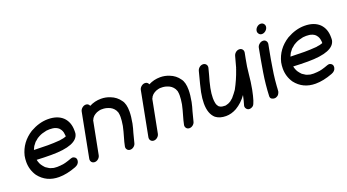

<svg xmlns="http://www.w3.org/2000/svg" viewBox="-54 -1263 3343 1849"><g transform="rotate(-20 1618.0 -338.5)"><path d="M316 18Q187 18 112 -79Q67 -145 67 -226Q67 -257 73 -289Q104 -417 221 -491Q313 -543 403 -543Q500 -543 555 -491Q607 -439 607 -354V-339Q607 -331 606 -322Q584 -208 318 -208Q242 -208 169 -212L170 -205L174 -191L182 -170L189 -158V-157Q202 -138 219 -120L224 -116L255 -96Q256 -96 257.5 -95Q259 -94 261 -93.5Q263 -93 264 -92Q277 -87 294 -83Q299 -83 301 -82L331 -80Q350 -80 369 -82Q374 -82 374 -83Q406 -83 484 -112Q492 -115 499 -115Q510 -115 523 -106Q537 -95 537 -77Q537 -71 536 -65Q530 -33 491 -18Q396 18 316 18ZM318 -307Q377 -307 439 -312Q443 -313 448 -313Q448 -314 450 -314Q481 -317 507 -327H508Q509 -330 509 -335Q509 -346 505 -365V-367Q505 -369 504 -370V-371Q499 -389 493 -397V-398Q487 -408 479 -416L477 -418Q466 -428 454 -433L450 -435Q434 -442 417 -444L386 -446Q364 -446 353 -444L321 -436Q291 -430 256 -408Q253 -408 249 -403H248Q240 -397 233 -390L218 -378Q203 -360 195 -348L194 -347Q194 -346 193 -346Q187 -336 183.5 -326.5Q180 -317 176 -310Q259 -307 318 -307Z M1050 5Q1031 5 1019 -9Q1010 -20 1010 -33Q1010 -38 1011 -43Q1019 -84 1033.5 -132Q1048 -180 1060 -235Q1069 -288 1069 -325Q1069 -348 1065 -365V-368Q1058 -386 1055 -391L1054 -393Q1031 -431 987 -445Q963 -453 955 -453Q951 -455 914 -455Q899 -454 871 -444Q854 -435 851 -433Q835 -424 820 -403Q816 -392 810 -384L745 -49Q741 -29 724 -14.5Q707 0 687 0Q667 0 655 -15Q647 -25 647 -39Q647 -44 648 -49L735 -501Q739 -521 756.5 -535.5Q774 -550 794 -550Q821 -550 831 -524Q886 -553 951 -553Q999 -553 1043 -535Q1103 -512 1138 -461Q1168 -423 1168 -345Q1168 -294 1155 -225Q1145 -177 1133 -140Q1118 -87 1108 -43Q1104 -23 1087 -9Q1070 5 1050 5Z M1656 5Q1637 5 1625 -9Q1616 -20 1616 -33Q1616 -38 1617 -43Q1625 -84 1639.5 -132Q1654 -180 1666 -235Q1675 -288 1675 -325Q1675 -348 1671 -365V-368Q1664 -386 1661 -391L1660 -393Q1637 -431 1593 -445Q1569 -453 1561 -453Q1557 -455 1520 -455Q1505 -454 1477 -444Q1460 -435 1457 -433Q1441 -424 1426 -403Q1422 -392 1416 -384L1351 -49Q1347 -29 1330 -14.5Q1313 0 1293 0Q1273 0 1261 -15Q1253 -25 1253 -39Q1253 -44 1254 -49L1341 -501Q1345 -521 1362.5 -535.5Q1380 -550 1400 -550Q1427 -550 1437 -524Q1492 -553 1557 -553Q1605 -553 1649 -535Q1709 -512 1744 -461Q1774 -423 1774 -345Q1774 -294 1761 -225Q1751 -177 1739 -140Q1724 -87 1714 -43Q1710 -23 1693 -9Q1676 5 1656 5Z M2263 29Q2245 29 2233 15Q2223 4 2223 -10Q2223 -14 2224 -19Q2239 -69 2249 -119Q2203 -53 2137 -14Q2083 16 2028 16Q1964 16 1923 -15Q1867 -64 1867 -171Q1867 -221 1879 -283Q1889 -333 1928 -480Q1933 -501 1949.5 -515Q1966 -529 1987 -529Q2006 -529 2018 -515Q2027 -505 2027 -490Q2027 -485 2026 -480L2009 -415Q1990 -353 1977 -290Q1966 -234 1966 -190Q1966 -161 1971 -138Q1973 -130 1975 -124Q1977 -118 1981 -112Q1981 -110 1992 -97Q2000 -92 2009.5 -87Q2019 -82 2054 -81Q2061 -81 2068 -84Q2088 -88 2102 -97L2117 -106H2116L2142 -128L2143 -130Q2170 -161 2192 -193Q2239 -279 2270 -370Q2271 -371 2272 -374Q2273 -383 2276 -386L2306 -496Q2311 -517 2327.5 -531Q2344 -545 2365 -545Q2384 -545 2396 -531Q2405 -521 2405 -506Q2405 -501 2404 -496L2393 -440Q2377 -362 2370.5 -287Q2364 -212 2350 -138Q2324 -7 2301 14Q2282 29 2263 29Z M2623 -608Q2603 -608 2592 -623Q2583 -634 2583 -647Q2583 -652 2584 -657Q2588 -677 2605 -691.5Q2622 -706 2642 -706Q2662 -706 2674 -691Q2683 -681 2683 -667Q2683 -662 2682 -657Q2678 -637 2660.5 -622.5Q2643 -608 2623 -608ZM2581 -46Q2581 -40 2580 -34Q2577 -21 2567.5 -7Q2558 7 2535 14Q2530 15 2524 15Q2511 15 2497 7.5Q2483 0 2482 -20Q2487 -141 2506 -257.5Q2525 -374 2548 -495Q2552 -515 2569.5 -529.5Q2587 -544 2607 -544Q2627 -544 2638 -530Q2647 -519 2647 -505Q2647 -500 2646 -495L2636 -443Q2618 -351 2605 -265Q2595 -207 2589 -149L2584 -91L2583 -77V-71Q2581 -59 2581 -46Z M2945 18Q2816 18 2741 -79Q2696 -145 2696 -226Q2696 -257 2702 -289Q2733 -417 2850 -491Q2942 -543 3032 -543Q3129 -543 3184 -491Q3236 -439 3236 -354V-339Q3236 -331 3235 -322Q3213 -208 2947 -208Q2871 -208 2798 -212L2799 -205L2803 -191L2811 -170L2818 -158V-157Q2831 -138 2848 -120L2853 -116L2884 -96Q2885 -96 2886.5 -95Q2888 -94 2890 -93.5Q2892 -93 2893 -92Q2906 -87 2923 -83Q2928 -83 2930 -82L2960 -80Q2979 -80 2998 -82Q3003 -82 3003 -83Q3035 -83 3113 -112Q3121 -115 3128 -115Q3139 -115 3152 -106Q3166 -95 3166 -77Q3166 -71 3165 -65Q3159 -33 3120 -18Q3025 18 2945 18ZM2947 -307Q3006 -307 3068 -312Q3072 -313 3077 -313Q3077 -314 3079 -314Q3110 -317 3136 -327H3137Q3138 -330 3138 -335Q3138 -346 3134 -365V-367Q3134 -369 3133 -370V-371Q3128 -389 3122 -397V-398Q3116 -408 3108 -416L3106 -418Q3095 -428 3083 -433L3079 -435Q3063 -442 3046 -444L3015 -446Q2993 -446 2982 -444L2950 -436Q2920 -430 2885 -408Q2882 -408 2878 -403H2877Q2869 -397 2862 -390L2847 -378Q2832 -360 2824 -348L2823 -347Q2823 -346 2822 -346Q2816 -336 2812.5 -326.5Q2809 -317 2805 -310Q2888 -307 2947 -307Z"/></g></svg>

Font: Bad Comic
Style: Italic
Weight: 400
Italic angle: -11°
Designer: GGBotNet
Foundry: GGBotNet
Version: 0.95